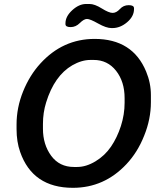

<svg xmlns="http://www.w3.org/2000/svg" viewBox="-20 -919 773 945"><path d="M593.3 -413.1V-436Q593.3 -517.1 551.3 -570.6Q509.3 -624 440.9 -624H425.3Q381.8 -624 335.9 -597.7Q247.6 -546.4 207 -414.6Q191.4 -364.3 191.4 -309.1V-285.6Q191.4 -207.5 231.9 -152.3Q272.5 -97.2 343.8 -97.2H359.9Q403.8 -97.2 450 -125Q496.1 -152.8 526.4 -197.3Q556.6 -241.7 575 -298.6Q593.3 -355.5 593.3 -413.1ZM403.8 -899.4H420.9Q445.8 -899.4 481 -877.4Q516.1 -855.5 534.4 -855.5Q552.7 -855.5 570.1 -874.5Q587.4 -893.6 613.5 -893.6Q639.6 -893.6 639.6 -878.4V-874.5Q639.6 -838.4 605.7 -809.6Q571.8 -780.8 533.2 -780.8H528.8Q502.9 -780.8 463.1 -803.2Q423.3 -825.7 408.2 -825.7Q393.1 -825.7 373 -805.7Q353 -785.6 327.6 -785.6Q302.2 -785.6 302.2 -800.3V-804.2Q302.2 -838.4 335.7 -868.9Q369.1 -899.4 403.8 -899.4ZM722.7 -451.2V-416.5Q722.7 -332.5 689.5 -251Q657.2 -169.4 602.5 -111.3Q493.2 5.4 338.9 5.4Q140.6 5.4 79.1 -171.4Q61.5 -221.7 61.5 -283.2V-306.2Q61.5 -389.6 93.8 -469.2Q126 -548.8 178.7 -606.4Q289.1 -727.5 445.8 -727.5Q632.8 -727.5 699.2 -566.9Q722.7 -510.7 722.7 -451.2Z"/></svg>

Font: Averia Sans Libre
Style: Bold Italic
Weight: 700
Italic angle: -6.90001°
Version: Version 1.002